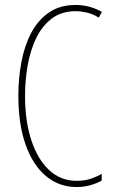

<svg xmlns="http://www.w3.org/2000/svg" viewBox="-20 -744 455 774"><path d="M285 -699Q229 -699 190 -670Q151 -641 127 -592.5Q103 -544 92 -483Q81 -422 81 -357Q81 -255 106.5 -178Q132 -101 178.5 -58Q225 -15 289 -15Q323 -15 349 -24.5Q375 -34 390 -43V-16Q371 -5 344.5 2.5Q318 10 289 10Q218 10 165 -34.5Q112 -79 83 -161.5Q54 -244 54 -358Q54 -429 66.5 -495Q79 -561 106.5 -612.5Q134 -664 178 -694Q222 -724 285 -724Q341 -724 391 -696L378 -673Q354 -688 329.5 -693.5Q305 -699 285 -699Z"/></svg>

Font: Noto Sans Thai ExtCond Thin
Style: Regular
Weight: 100
Width: 2
Designer: Monotype Design Team
Foundry: Monotype Imaging Inc.
Version: Version 2.002; ttfautohint (v1.8.4.7-5d5b)